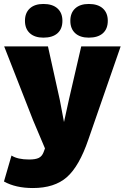

<svg xmlns="http://www.w3.org/2000/svg" viewBox="-24 -734 629 969"><path d="M195 -714Q241 -714 266 -691.5Q291 -669 291 -629Q291 -588 266 -566Q241 -544 195 -544Q151 -544 126.5 -566.5Q102 -589 102 -629Q102 -669 126.5 -691.5Q151 -714 195 -714ZM424 -714Q470 -714 495 -691.5Q520 -669 520 -629Q520 -588 495 -566Q470 -544 424 -544Q380 -544 355.5 -566.5Q331 -589 331 -629Q331 -669 355.5 -691.5Q380 -714 424 -714ZM585 -500 422 -30Q376 105 313.5 160Q251 215 142 215Q55 215 -4 182L34 51Q65 71 123 71Q155 71 171.5 63Q188 55 196 34L203 15L143 -127L-3 -500H218L278 -229L299 -118L324 -232L386 -500Z"/></svg>

Font: Elaine Sans ExtraBold
Style: Regular
Weight: 800
Designer: Wei Huang
Foundry: Wei Huang
Version: Version 2.001;December 24, 2019;FontCreator 12.0.0.2547 64-b